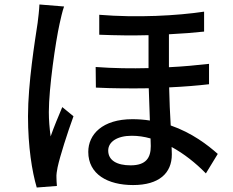

<svg xmlns="http://www.w3.org/2000/svg" viewBox="-20 -794 1040 857"><path d="M266 -765 156 -774C155 -749 151 -716 148 -692C136 -612 105 -423 105 -275C105 -139 123 -28 144 43L234 36C233 24 232 9 232 -1C231 -13 234 -33 237 -47C248 -98 281 -201 308 -275L258 -316C242 -278 220 -226 206 -185C201 -222 198 -258 198 -294C198 -401 228 -607 246 -688C250 -706 259 -747 266 -765ZM652 -176 653 -142C653 -91 633 -56 563 -56C502 -56 463 -78 463 -122C463 -161 503 -188 568 -188C596 -188 624 -184 652 -176ZM423 -728V-639C497 -636 572 -635 643 -637V-490C567 -488 487 -489 407 -495L408 -403C487 -399 567 -399 644 -400L649 -256C624 -260 598 -262 571 -262C437 -262 374 -194 374 -116C374 -16 461 32 574 32C690 32 747 -21 747 -105L746 -138C801 -108 853 -67 899 -20L952 -107C907 -147 837 -201 742 -234C739 -286 736 -344 735 -404C801 -407 862 -412 913 -418V-509C859 -503 798 -497 734 -494V-641C793 -644 846 -648 891 -653V-742C771 -724 593 -714 423 -728Z"/></svg>

Font: Noto Sans CJK HK Medium
Style: Regular
Weight: 500
Designer: Ryoko NISHIZUKA 西塚涼子 (kana, bopomofo & ideographs); Paul D. Hunt (Latin, Greek & Cyrillic); Sandoll Communications 산돌커뮤니
Foundry: Adobe
Version: Version 2.004;hotconv 1.0.118;makeotfexe 2.5.65603